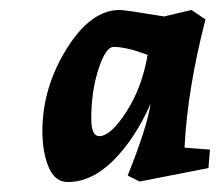

<svg xmlns="http://www.w3.org/2000/svg" viewBox="-20 -802 441 385"><path d="M220 -782Q231 -782 309 -769L364 -782L392 -763Q356 -624 350 -506L401 -502L398 -465L260 -438L236 -450Q275 -547 282 -594Q251 -524 207.5 -480.5Q164 -437 116 -437Q90 -437 77.5 -467Q65 -497 65 -539Q65 -626 113.5 -704Q162 -782 220 -782ZM179 -529Q202 -529 233.5 -578Q265 -627 276 -692Q233 -708 208 -708Q192 -708 177.5 -663.5Q163 -619 163 -564Q163 -529 179 -529Z"/></svg>

Font: Andada SC
Style: Bold Italic
Weight: 700
Italic angle: -8.29999°
Designer: Carolina Giovagnoli
Foundry: Carolina Giovagnoli
Version: Version 1.003